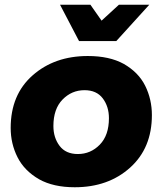

<svg xmlns="http://www.w3.org/2000/svg" viewBox="-20 -783 684 809"><path d="M295 6Q205 6 145 -27.5Q82.5 -63.5 53.8 -120.5Q25 -177.5 25 -244Q25 -384 117.5 -465.5Q210 -547 350 -547Q441 -547 501 -514Q563.5 -478.5 591.8 -421.5Q620 -364.5 620 -298Q620 -159 528 -76.5Q436 6 295 6ZM308 -134Q362 -134 400.5 -173.5Q439 -213 439 -285Q439 -334 413 -368.5Q387 -403 336 -403Q282 -403 243.5 -363.5Q205 -324 205 -252Q205 -203 231 -168.5Q257 -134 308 -134ZM470 -610H313L233 -763H361L408 -696L481 -763H609Z"/></svg>

Font: Argentum Novus
Style: Bold Italic
Weight: 700
Designer: Julieta Ulanovsky (font) & Cristiano Sobral (main changes)
Foundry: Julieta Ulanovsky (font) & Cristiano Sobral (main changes)
Version: Version 3.00;November 27, 2020;FontCreator 13.0.0.2655 64-bi